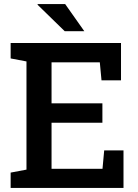

<svg xmlns="http://www.w3.org/2000/svg" viewBox="-20 -922 678 942"><path d="M32.2 0V-75.2L109.9 -89.8V-620.6L32.2 -635.3V-710.9H573.7V-527.8H478L469.7 -616.2H232.9V-415H482.4V-319.8H232.9V-93.8H482.9L491.2 -184.1H585.9V0ZM393.6 -769H389.6H297.4L164.1 -898.9L165 -901.9H299.8Z"/></svg>

Font: Roboto Slab LO Medium
Style: Regular
Weight: 500
Designer: Google
Version: Version 2.000